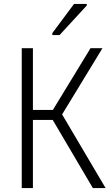

<svg xmlns="http://www.w3.org/2000/svg" viewBox="-20 -960 566 980"><path d="M247 -781H284L423 -932V-940H358L247 -791ZM91 0H148V-348H249L454 0H519L297 -376L503 -714H442L250 -399H148V-714H91Z"/></svg>

Font: Noto Sans SemiCondensed Light
Style: Regular
Weight: 300
Width: 4
Designer: Monotype Design Team
Foundry: Monotype Imaging Inc.
Version: Version 2.013